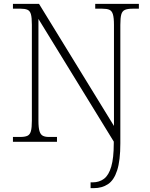

<svg xmlns="http://www.w3.org/2000/svg" viewBox="-20 -734 778 994"><path d="M449 240V210H460Q494 210 518.5 191.5Q543 173 556 128.5Q569 84 569 8V-1L179 -636V-109Q179 -73 184.5 -55Q190 -37 202 -31Q214 -25 232 -25H275V0H47V-25H85Q109 -25 122 -31Q135 -37 140 -55Q145 -73 145 -109V-606Q145 -643 140 -660.5Q135 -678 122 -683.5Q109 -689 87 -689H47V-714H182L570 -82V-605Q570 -642 564.5 -660Q559 -678 546 -683.5Q533 -689 509 -689H473V-714H699V-689H667Q641 -689 627 -683Q613 -677 608 -659.5Q603 -642 603 -605V8Q603 97 586.5 148Q570 199 539 219.5Q508 240 466 240Z"/></svg>

Font: Noto Rashi Hebrew ExtraLight
Style: Regular
Weight: 250
Version: Version 1.006